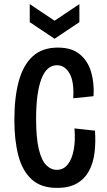

<svg xmlns="http://www.w3.org/2000/svg" viewBox="-20 -904 521 936"><path d="M258 12Q180 12 134.5 -29.5Q89 -71 69.5 -145.5Q50 -220 50 -319Q50 -429 71.5 -508Q93 -587 139.5 -629.5Q186 -672 262 -672Q330 -672 369.5 -639Q409 -606 424.5 -552Q440 -498 436 -435L337 -425Q342 -506 319 -546Q296 -586 258 -586Q207 -586 181.5 -518.5Q156 -451 156 -325Q156 -232 169 -177.5Q182 -123 205 -99.5Q228 -76 257 -76Q289 -76 310 -102Q331 -128 339.5 -174Q348 -220 343 -278L443 -267Q447 -211 441 -160.5Q435 -110 414 -71Q393 -32 355 -10Q317 12 258 12ZM125 -884 246 -803 367 -884V-796L246 -715L125 -796Z"/></svg>

Font: Bricolage Grotesque 12pt Condensed Medium
Style: Regular
Weight: 500
Width: 3
Designer: Mathieu Triay
Foundry: Atelier Triay
Version: Version 1.001; ttfautohint (v1.8.4.7-5d5b);gftools[0.9.33.de